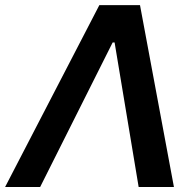

<svg xmlns="http://www.w3.org/2000/svg" viewBox="-60 -748 767 768"><path d="M100.6 0H-39.6L337.4 -727.5H500L635.7 0H494.6L398.4 -578.1H390.6Z"/></svg>

Font: Inter Tight SemiBold
Style: Italic
Weight: 600
Italic angle: -9.39999°
Designer: Rasmus Andersson
Foundry: rsms
Version: Version 3.004